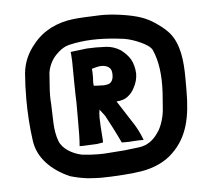

<svg xmlns="http://www.w3.org/2000/svg" viewBox="-42 -645 637 576"><g transform="rotate(-5 276.5 -357.0)"><path d="M240 -114C259 -114 279 -115 309 -117C327 -118 345 -120 363 -123C399 -129 434 -144 458 -168C505 -213 518 -272 518 -353C518 -404 520 -455 501 -499C490 -525 473 -541 444 -561C431 -570 417 -577 403 -582C369 -594 312 -601 280 -600C209 -597 177 -598 131 -576C110 -565 92 -551 77 -532C55 -506 43 -477 40 -446C38 -422 37 -395 37 -368C37 -326 40 -283 45 -247C51 -189 95 -150 147 -127C164 -122 182 -118 200 -116C214 -115 227 -114 240 -114ZM238 -185C221 -185 205 -186 189 -188C160 -194 131 -211 122 -235C116 -251 113 -269 112 -288C111 -307 111 -327 110 -348C109 -358 109 -366 109 -374C109 -392 111 -406 113 -441C116 -460 124 -478 138 -493C163 -519 178 -519 196 -523C218 -527 240 -529 265 -529C289 -529 315 -527 346 -523C363 -520 380 -514 395 -507C410 -500 423 -492 428 -482C443 -448 449 -406 446 -352C445 -334 443 -316 442 -299C440 -278 431 -248 419 -233C405 -212 386 -198 361 -195C300 -188 336 -191 266 -186C256 -185 247 -185 238 -185ZM184 -214H194L237 -216C244 -217 250 -218 255 -219C255 -224 255 -231 254 -240C253 -249 251 -285 251 -295C251 -304 252 -311 253 -318C267 -300 268 -299 271 -293C278 -281 298 -241 300 -237C304 -228 308 -221 311 -214H322C330 -214 338 -214 346 -215C357 -216 368 -216 377 -216C369 -238 358 -259 344 -279L306 -338C321 -339 331 -342 340 -349C348 -355 355 -363 360 -373C368 -387 372 -402 372 -417C371 -432 368 -446 361 -459C354 -471 344 -481 332 -490C319 -498 305 -503 289 -504C268 -505 249 -505 231 -504C213 -502 197 -500 182 -498C183 -493 183 -483 184 -468C184 -445 185 -358 186 -346V-291C186 -262 186 -233 184 -214ZM264 -390C257 -390 250 -390 242 -391C241 -398 241 -406 242 -416C242 -426 242 -435 241 -442C251 -445 262 -448 270 -448C292 -448 299 -436 300 -429C301 -425 301 -422 301 -418C301 -404 295 -393 283 -391C277 -390 271 -389 264 -390Z"/></g></svg>

Font: Londrina Solid CC
Style: CC
Weight: 400
Designer: Marcelo Magalhaes
Foundry: Tipos Pereira
Version: Version 1.003;FEAKit 1.0